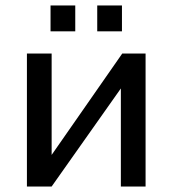

<svg xmlns="http://www.w3.org/2000/svg" viewBox="-20 -679 628 699"><path d="M78 0ZM510 -484V0H420V-357L168 0H78V-484H168V-115L425 -484ZM164 -659H254V-565H164ZM334 -659H424V-565H334Z"/></svg>

Font: Play
Style: Regular
Weight: 400
Designer: Jonas Hecksher (Cyrillic expansion: Cyreal)
Foundry: Jonas Hecksher, Playtype, e-types AS
Version: Version 2.101; ttfautohint (v1.5.65-e2d9)